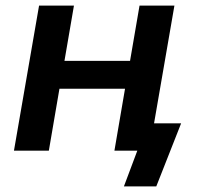

<svg xmlns="http://www.w3.org/2000/svg" viewBox="-20 -540 720 688"><path d="M480 -520 446 -322H211L245 -520H120L30 0H155L193 -222H428L390 0H472L424 128H540L629 -98H532L605 -520Z"/></svg>

Font: Fixel Display 20240404 SemiBold
Style: Italic
Weight: 600
Italic angle: -10°
Designer: AlfaBravo + MacPaw
Foundry: Kyrylo Tkachov, Marchela Mozhyna, Serhii Makarenko, Maria Weinstein, Zakhar Kryvoshyya
Version: Version 1.211;Glyphs 3.2 (3225)